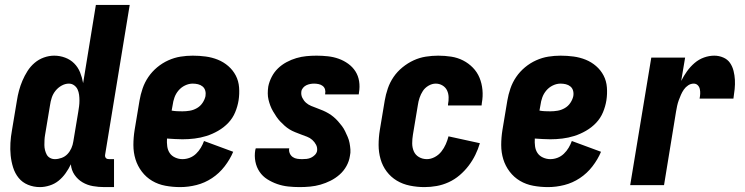

<svg xmlns="http://www.w3.org/2000/svg" viewBox="-20 -755 3040 783"><path d="M143 8Q117 8 94 -1.5Q71 -11 56 -29.5Q41 -48 33.5 -72Q26 -96 23.5 -121Q21 -146 22.5 -172Q24 -198 29 -225L49 -345Q52 -365 57.5 -385.5Q63 -406 71.5 -426Q80 -446 92 -465Q104 -484 121 -498.5Q138 -513 159 -520.5Q180 -528 201 -528Q224 -528 245.5 -520Q267 -512 282.5 -496.5Q298 -481 306.5 -460Q315 -439 319 -416L371 -735H509L409 -126Q408 -122 408.5 -118Q409 -114 411.5 -111Q414 -108 417.5 -107Q421 -106 425 -106H445V8H406Q382 8 359 4Q336 0 316.5 -11.5Q297 -23 284 -42Q271 -61 269 -85Q260 -66 247.5 -48.5Q235 -31 219 -18Q203 -5 182.5 1.5Q162 8 143 8ZM204 -106Q217 -106 231 -111Q245 -116 255 -126.5Q265 -137 271 -150.5Q277 -164 279 -178L299 -298Q301 -310 302.5 -321.5Q304 -333 304 -345Q304 -357 302.5 -368.5Q301 -380 296.5 -390Q292 -400 282.5 -407Q273 -414 261 -414Q246 -414 231.5 -406Q217 -398 206.5 -385Q196 -372 191 -356.5Q186 -341 184 -326L164 -206Q162 -195 161.5 -184.5Q161 -174 161 -163.5Q161 -153 163.5 -143Q166 -133 170.5 -124.5Q175 -116 184 -111Q193 -106 204 -106Z M715 8Q684 8 654.5 2.5Q625 -3 600.5 -17.5Q576 -32 558.5 -55Q541 -78 532.5 -105.5Q524 -133 524 -163.5Q524 -194 529 -225L549 -345Q553 -369 561.5 -394Q570 -419 585 -441Q600 -463 621 -480.5Q642 -498 666.5 -509Q691 -520 716 -524Q741 -528 766 -528Q793 -528 819 -524.5Q845 -521 868.5 -511.5Q892 -502 911 -485.5Q930 -469 941.5 -447Q953 -425 955 -398.5Q957 -372 953 -346Q949 -321 939 -297Q929 -273 911 -254Q893 -235 869.5 -221.5Q846 -208 822 -200.5Q798 -193 773.5 -190Q749 -187 724 -187Q709 -187 693 -188Q677 -189 661 -190Q660 -174 662 -158.5Q664 -143 672 -131Q680 -119 694.5 -112.5Q709 -106 724 -106Q739 -106 753.5 -111.5Q768 -117 779.5 -128Q791 -139 799 -152.5Q807 -166 812 -180L931 -136Q918 -105 896 -76.5Q874 -48 844.5 -28.5Q815 -9 781.5 -0.5Q748 8 715 8ZM724 -301Q739 -301 754 -303.5Q769 -306 783 -314Q797 -322 806 -335.5Q815 -349 818 -363Q820 -375 817 -385.5Q814 -396 806 -402.5Q798 -409 787.5 -411.5Q777 -414 766 -414Q750 -414 734.5 -406.5Q719 -399 708 -386Q697 -373 691.5 -357.5Q686 -342 684 -326L680 -304Q691 -302 702 -301.5Q713 -301 724 -301Z M1202 8Q1178 8 1155 5.5Q1132 3 1110.5 -4.5Q1089 -12 1070 -24Q1051 -36 1038.5 -54.5Q1026 -73 1021.5 -96Q1017 -119 1021 -143L1023 -150H1160L1159 -148Q1158 -138 1162 -129Q1166 -120 1174 -114.5Q1182 -109 1192 -107.5Q1202 -106 1212 -106Q1221 -106 1230.5 -107Q1240 -108 1248.5 -112Q1257 -116 1264 -123Q1271 -130 1273 -139Q1275 -153 1269 -164.5Q1263 -176 1253.5 -184.5Q1244 -193 1232 -197.5Q1220 -202 1208 -206.5Q1196 -211 1183.5 -216Q1171 -221 1160.5 -227.5Q1150 -234 1140.5 -242.5Q1131 -251 1122.5 -260Q1114 -269 1107 -279.5Q1100 -290 1093.5 -301Q1087 -312 1082.5 -324Q1078 -336 1075 -348.5Q1072 -361 1072 -374.5Q1072 -388 1074 -402Q1078 -422 1088 -441.5Q1098 -461 1113.5 -476Q1129 -491 1148.5 -501.5Q1168 -512 1188.5 -518Q1209 -524 1229.5 -526Q1250 -528 1271 -528Q1294 -528 1317 -525.5Q1340 -523 1361 -515.5Q1382 -508 1400 -495Q1418 -482 1429.5 -464Q1441 -446 1444.5 -423.5Q1448 -401 1444 -378L1443 -370H1306V-372Q1308 -382 1305.5 -390.5Q1303 -399 1296 -404.5Q1289 -410 1279.5 -412Q1270 -414 1261 -414Q1253 -414 1245 -412.5Q1237 -411 1229.5 -407.5Q1222 -404 1216 -397Q1210 -390 1209 -382Q1207 -368 1213 -356Q1219 -344 1228 -336Q1237 -328 1249 -323Q1261 -318 1273.5 -313.5Q1286 -309 1297.5 -304Q1309 -299 1320 -292.5Q1331 -286 1340.5 -278Q1350 -270 1358.5 -260.5Q1367 -251 1374.5 -241Q1382 -231 1387.5 -219.5Q1393 -208 1398 -196.5Q1403 -185 1405.5 -172Q1408 -159 1409 -145.5Q1410 -132 1407 -119Q1404 -98 1393 -78Q1382 -58 1365 -43Q1348 -28 1328 -18Q1308 -8 1287 -2Q1266 4 1244.5 6Q1223 8 1202 8Z M1711 8Q1681 8 1651.5 2Q1622 -4 1598 -18.5Q1574 -33 1557 -55.5Q1540 -78 1532 -106Q1524 -134 1524 -164Q1524 -194 1529 -225L1549 -345Q1553 -369 1561.5 -394Q1570 -419 1585 -441Q1600 -463 1621.5 -480.5Q1643 -498 1667 -509Q1691 -520 1716.5 -524Q1742 -528 1767 -528Q1794 -528 1820 -524Q1846 -520 1868.5 -508.5Q1891 -497 1908.5 -479Q1926 -461 1935.5 -438Q1945 -415 1947.5 -388.5Q1950 -362 1945 -335L1944 -325H1807V-329Q1810 -344 1809.5 -359Q1809 -374 1803 -386.5Q1797 -399 1784.5 -406.5Q1772 -414 1757 -414Q1742 -414 1727.5 -405.5Q1713 -397 1704.5 -384Q1696 -371 1691 -356Q1686 -341 1684 -326L1664 -206Q1661 -188 1661 -170.5Q1661 -153 1667.5 -138Q1674 -123 1688.5 -114.5Q1703 -106 1721 -106Q1737 -106 1753 -114.5Q1769 -123 1780 -137Q1791 -151 1798 -167Q1805 -183 1809 -199L1937 -171Q1930 -147 1918.5 -123.5Q1907 -100 1891 -79Q1875 -58 1854.5 -40.5Q1834 -23 1810 -12Q1786 -1 1761 3.5Q1736 8 1711 8Z M2215 8Q2184 8 2154.5 2.5Q2125 -3 2100.5 -17.5Q2076 -32 2058.5 -55Q2041 -78 2032.5 -105.5Q2024 -133 2024 -163.5Q2024 -194 2029 -225L2049 -345Q2053 -369 2061.5 -394Q2070 -419 2085 -441Q2100 -463 2121 -480.5Q2142 -498 2166.5 -509Q2191 -520 2216 -524Q2241 -528 2266 -528Q2293 -528 2319 -524.5Q2345 -521 2368.5 -511.5Q2392 -502 2411 -485.5Q2430 -469 2441.5 -447Q2453 -425 2455 -398.5Q2457 -372 2453 -346Q2449 -321 2439 -297Q2429 -273 2411 -254Q2393 -235 2369.5 -221.5Q2346 -208 2322 -200.5Q2298 -193 2273.5 -190Q2249 -187 2224 -187Q2209 -187 2193 -188Q2177 -189 2161 -190Q2160 -174 2162 -158.5Q2164 -143 2172 -131Q2180 -119 2194.5 -112.5Q2209 -106 2224 -106Q2239 -106 2253.5 -111.5Q2268 -117 2279.5 -128Q2291 -139 2299 -152.5Q2307 -166 2312 -180L2431 -136Q2418 -105 2396 -76.5Q2374 -48 2344.5 -28.5Q2315 -9 2281.5 -0.5Q2248 8 2215 8ZM2224 -301Q2239 -301 2254 -303.5Q2269 -306 2283 -314Q2297 -322 2306 -335.5Q2315 -349 2318 -363Q2320 -375 2317 -385.5Q2314 -396 2306 -402.5Q2298 -409 2287.5 -411.5Q2277 -414 2266 -414Q2250 -414 2234.5 -406.5Q2219 -399 2208 -386Q2197 -373 2191.5 -357.5Q2186 -342 2184 -326L2180 -304Q2191 -302 2202 -301.5Q2213 -301 2224 -301Z M2550 0 2636 -520H2774L2758 -425Q2768 -445 2781.5 -464Q2795 -483 2812.5 -498Q2830 -513 2851 -520.5Q2872 -528 2893 -528Q2912 -528 2929.5 -520.5Q2947 -513 2957 -498.5Q2967 -484 2971.5 -466Q2976 -448 2977 -429.5Q2978 -411 2976 -391.5Q2974 -372 2971 -353H2833Q2835 -363 2835.5 -372.5Q2836 -382 2834 -391.5Q2832 -401 2825.5 -407.5Q2819 -414 2809 -414Q2797 -414 2786.5 -407Q2776 -400 2769 -390Q2762 -380 2757 -368.5Q2752 -357 2748 -346Q2744 -335 2741.5 -323.5Q2739 -312 2737 -300L2688 0Z"/></svg>

Font: Iosevka Term Curly Heavy
Style: Italic
Weight: 900
Italic angle: -9°
Designer: Belleve Invis
Foundry: Belleve Invis
Version: Version 32.3.0